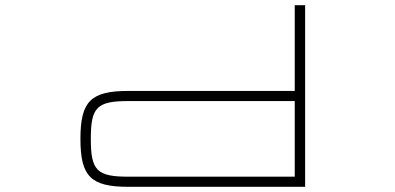

<svg xmlns="http://www.w3.org/2000/svg" viewBox="-20 -720 1521 740"><path d="M474.5 0H1156V-700H1116V-369.5H474.5C330 -369.5 290 -329.5 290 -185V-184.5C290 -40 330 0 474.5 0ZM330 -184.5V-185C330 -307 353.5 -330.5 475.5 -330.5H1116V-39H475.5C353.5 -39 330 -62.5 330 -184.5Z"/></svg>

Font: Melete UltraLight
Style: Regular
Weight: 200
Width: 6
Designer: Sora Sagano
Foundry: DOT COLON
Version: Version 0.200;FEAKit 1.0